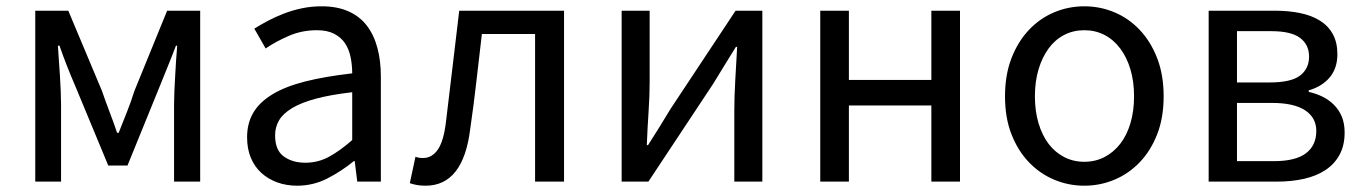

<svg xmlns="http://www.w3.org/2000/svg" viewBox="-20 -577 4335 610"><path d="M92 -543H197L304 -288Q316 -253 328.5 -220.5Q341 -188 352 -155H357Q370 -188 383 -220.5Q396 -253 407 -288L511 -543H616V0H533V-245Q533 -263 534 -286.5Q535 -310 536.5 -335.5Q538 -361 539.5 -386Q541 -411 543 -432H539Q527 -400 513.5 -367Q500 -334 488 -304L385 -51H324L219 -304Q206 -334 193 -367Q180 -400 169 -432H164Q165 -411 167 -386Q169 -361 170.5 -335.5Q172 -310 173 -286.5Q174 -263 174 -245V0H92Z M924 13Q890 13 861 2.5Q832 -8 810.5 -27.5Q789 -47 777 -75.5Q765 -104 765 -141Q765 -185 784.5 -218.5Q804 -252 845 -277Q886 -302 949 -318Q1012 -334 1099 -344Q1099 -370 1094 -395Q1089 -420 1076.5 -439Q1064 -458 1042 -469.5Q1020 -481 987 -481Q939 -481 897.5 -463Q856 -445 824 -423L788 -486Q807 -498 830.5 -510.5Q854 -523 881 -533.5Q908 -544 938.5 -550.5Q969 -557 1002 -557Q1051 -557 1087 -541Q1123 -525 1145.5 -495.5Q1168 -466 1179 -425Q1190 -384 1190 -334V0H1115L1107 -65H1104Q1065 -33 1020 -10Q975 13 924 13ZM950 -60Q990 -60 1024.5 -78.5Q1059 -97 1099 -132V-284Q1030 -276 983.5 -263.5Q937 -251 908 -233.5Q879 -216 866.5 -194.5Q854 -173 854 -147Q854 -100 881.5 -80Q909 -60 950 -60Z M1332 13Q1317 13 1305.5 11Q1294 9 1282 5L1300 -79Q1305 -77 1310.5 -76Q1316 -75 1324 -75Q1353 -75 1371.5 -102.5Q1390 -130 1397 -191Q1408 -279 1418 -366.5Q1428 -454 1439 -543H1772V0H1680V-469H1511Q1502 -394 1493.5 -318.5Q1485 -243 1474 -168Q1452 13 1332 13Z M1955 -543H2044V-316Q2044 -273 2040.5 -221Q2037 -169 2035 -116H2039Q2055 -141 2075.5 -174Q2096 -207 2111 -232L2317 -543H2402V0H2313V-227Q2313 -270 2316 -322Q2319 -374 2322 -428H2318Q2302 -402 2281.5 -369Q2261 -336 2246 -311L2040 0H1955Z M2586 -543H2677V-323H2939V-543H3030V0H2939V-242H2677V0H2586Z M3425 13Q3375 13 3329.5 -6Q3284 -25 3249 -61.5Q3214 -98 3193.5 -150.5Q3173 -203 3173 -271Q3173 -339 3193.5 -392Q3214 -445 3249 -482Q3284 -519 3329.5 -538Q3375 -557 3425 -557Q3475 -557 3520.5 -538Q3566 -519 3601 -482Q3636 -445 3656.5 -392Q3677 -339 3677 -271Q3677 -203 3656.5 -150.5Q3636 -98 3601 -61.5Q3566 -25 3520.5 -6Q3475 13 3425 13ZM3425 -63Q3460 -63 3489 -78Q3518 -93 3539 -120Q3560 -147 3571.5 -185.5Q3583 -224 3583 -271Q3583 -318 3571.5 -356.5Q3560 -395 3539 -423Q3518 -451 3489 -466Q3460 -481 3425 -481Q3390 -481 3361 -466Q3332 -451 3311.5 -423Q3291 -395 3279.5 -356.5Q3268 -318 3268 -271Q3268 -224 3279.5 -185.5Q3291 -147 3311.5 -120Q3332 -93 3361 -78Q3390 -63 3425 -63Z M3820 -543H4029Q4074 -543 4110.5 -535.5Q4147 -528 4173.5 -511.5Q4200 -495 4214.5 -468.5Q4229 -442 4229 -405Q4229 -360 4204.5 -331Q4180 -302 4138 -290V-285Q4161 -280 4181.5 -270Q4202 -260 4218 -244Q4234 -228 4243 -206.5Q4252 -185 4252 -156Q4252 -115 4236 -85.5Q4220 -56 4191.5 -37Q4163 -18 4123.5 -9Q4084 0 4037 0H3820ZM4013 -315Q4082 -315 4110.5 -337Q4139 -359 4139 -397Q4139 -435 4110.5 -456.5Q4082 -478 4019 -478H3910V-315ZM4027 -65Q4096 -65 4129 -90Q4162 -115 4162 -161Q4162 -203 4126.5 -226.5Q4091 -250 4021 -250H3910V-65Z"/></svg>

Font: SpoqaHanSansJP-Regular
Style: Regular
Weight: 400
Designer: [Source Han Sans]
Ryoko NISHIZUKA  (kana & ideographs); Paul D. Hunt (Latin, Greek & Cyrillic); Wenlong ZHANG  (bopomofo
Foundry: Spoqa (http://bi.spoqa.com)
Version: Version 1.002.20150607